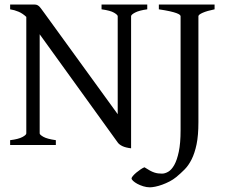

<svg xmlns="http://www.w3.org/2000/svg" viewBox="-20 -635 994 841"><path d="M24.4 0V-21Q60.5 -25.4 77.9 -34.7Q95.2 -43.9 95.2 -50.8V-561Q79.1 -576.2 61.3 -583.7Q43.5 -591.3 24.4 -594.2V-615.2H127.9Q135.3 -615.2 139.9 -614Q144.5 -612.8 149.4 -608.9Q154.3 -605 159.9 -597.4Q165.5 -589.8 174.8 -577.1L495.6 -134.8V-564Q495.6 -569.8 479.7 -579.3Q463.9 -588.9 424.8 -594.2V-615.2H625V-594.2Q589.8 -589.4 572 -580.1Q554.2 -570.8 554.2 -564V14.6Q529.8 11.7 515.9 4.9Q502 -2 496.1 -10.3L153.8 -484.9V-50.8Q153.8 -44.9 170.2 -35.6Q186.5 -26.4 224.6 -21V0ZM919.9 -594.2Q886.7 -587.4 867.9 -579.1Q849.1 -570.8 849.1 -564V-100.1Q849.1 -42 841.1 -3.2Q833 35.6 819.6 62.5Q806.2 89.4 788.6 107.2Q771 125 752 140.6Q738.8 151.4 722.9 159.7Q707 168 690.9 173.8Q674.8 179.7 660.4 182.6Q646 185.5 636.7 185.5Q622.1 185.5 607.4 180.9Q592.8 176.3 581.5 170.2Q570.3 164.1 563.2 157.5Q556.2 150.9 556.2 146.5Q556.2 142.6 562.5 135.3Q568.8 127.9 577.6 120.6Q586.4 113.3 596.2 106.7Q606 100.1 612.8 97.7Q626.5 106.4 636.7 112.1Q647 117.7 655.8 120.6Q664.6 123.5 672.6 124.5Q680.7 125.5 689.9 125.5Q702.6 125.5 717 117.2Q731.4 108.9 743.4 87.6Q755.4 66.4 763.2 29.3Q771 -7.8 771 -64.9V-564Q771 -566.9 767.1 -570.3Q763.2 -573.7 752.7 -577.6Q742.2 -581.5 723.6 -585.7Q705.1 -589.8 675.8 -594.2V-615.2H919.9Z"/></svg>

Font: Gentium Unicode
Style: Regular
Weight: 400
Version: Version 1.009